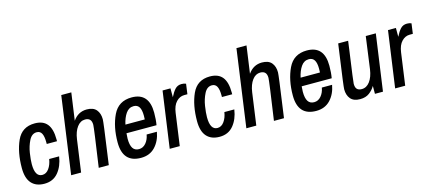

<svg xmlns="http://www.w3.org/2000/svg" viewBox="-55 -1223 3884 1735"><g transform="rotate(-15 1886.5 -355.5)"><path d="M33 -177Q33 -325 81 -431.5Q129 -538 249 -538Q327 -538 365 -491Q403 -444 403 -347V-330H307V-346Q307 -401 292.5 -428.5Q278 -456 246 -456Q200 -456 174 -404.5Q148 -353 138.5 -291Q129 -229 129 -188Q129 -70 197 -70Q234 -70 259.5 -105.5Q285 -141 293 -193H386Q373 -104 325 -46Q277 12 195 12Q117 12 75 -35Q33 -82 33 -177Z M548 -723H642L606 -467Q655 -538 736 -538Q797 -538 825.5 -504Q854 -470 854 -415Q854 -388 814 -108L799 0H705Q758 -361 758 -389Q758 -422 743 -438Q728 -454 698 -454Q654 -454 623 -412.5Q592 -371 582 -301L540 0H447Z M929 -177Q929 -323 980.5 -430.5Q1032 -538 1156 -538Q1318 -538 1318 -352Q1318 -287 1309 -237H1028Q1025 -206 1025 -186Q1025 -127 1043.5 -98Q1062 -69 1101 -69Q1139 -69 1166 -100.5Q1193 -132 1201 -179H1297Q1282 -95 1231.5 -41.5Q1181 12 1099 12Q929 12 929 -177ZM1220 -315 1221 -351Q1221 -404 1204.5 -430.5Q1188 -457 1153 -457Q1108 -457 1080 -416.5Q1052 -376 1039 -315Z M1443 -526H1517V-443Q1538 -486 1561.5 -512Q1585 -538 1623 -538Q1647 -538 1664 -530L1651 -435H1621Q1579 -435 1546.5 -401Q1514 -367 1505 -301L1463 0H1369Z M1672 -177Q1672 -325 1720 -431.5Q1768 -538 1888 -538Q1966 -538 2004 -491Q2042 -444 2042 -347V-330H1946V-346Q1946 -401 1931.5 -428.5Q1917 -456 1885 -456Q1839 -456 1813 -404.5Q1787 -353 1777.5 -291Q1768 -229 1768 -188Q1768 -70 1836 -70Q1873 -70 1898.5 -105.5Q1924 -141 1932 -193H2025Q2012 -104 1964 -46Q1916 12 1834 12Q1756 12 1714 -35Q1672 -82 1672 -177Z M2187 -723H2281L2245 -467Q2294 -538 2375 -538Q2436 -538 2464.5 -504Q2493 -470 2493 -415Q2493 -388 2453 -108L2438 0H2344Q2397 -361 2397 -389Q2397 -422 2382 -438Q2367 -454 2337 -454Q2293 -454 2262 -412.5Q2231 -371 2221 -301L2179 0H2086Z M2568 -177Q2568 -323 2619.5 -430.5Q2671 -538 2795 -538Q2957 -538 2957 -352Q2957 -287 2948 -237H2667Q2664 -206 2664 -186Q2664 -127 2682.5 -98Q2701 -69 2740 -69Q2778 -69 2805 -100.5Q2832 -132 2840 -179H2936Q2921 -95 2870.5 -41.5Q2820 12 2738 12Q2568 12 2568 -177ZM2859 -315 2860 -351Q2860 -404 2843.5 -430.5Q2827 -457 2792 -457Q2747 -457 2719 -416.5Q2691 -376 2678 -315Z M3031 -111Q3031 -138 3071 -418L3086 -526H3179L3166 -430Q3127 -155 3127 -137Q3127 -103 3141.5 -87.5Q3156 -72 3186 -72Q3231 -72 3262 -113.5Q3293 -155 3303 -225L3344 -526H3438L3364 0H3289V-74Q3269 -39 3235 -13.5Q3201 12 3149 12Q3088 12 3059.5 -22Q3031 -56 3031 -111Z M3552 -526H3626V-443Q3647 -486 3670.5 -512Q3694 -538 3732 -538Q3756 -538 3773 -530L3760 -435H3730Q3688 -435 3655.5 -401Q3623 -367 3614 -301L3572 0H3478Z"/></g></svg>

Font: Archivo Narrow Medium
Style: Italic
Weight: 500
Italic angle: -8°
Designer: Hector Gatti
Foundry: Omnibus-Type
Version: Version 2.001